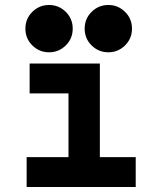

<svg xmlns="http://www.w3.org/2000/svg" viewBox="-20 -751 652 771"><path d="M87 0V-120H255V-376H99V-496H381V-120H525V0ZM415 -541Q376 -541 348 -568.5Q320 -596 320 -636Q320 -676 348 -703.5Q376 -731 415 -731Q454 -731 482 -703.5Q510 -676 510 -636Q510 -596 482 -568.5Q454 -541 415 -541ZM177 -541Q138 -541 110 -568.5Q82 -596 82 -636Q82 -676 110 -703.5Q138 -731 177 -731Q216 -731 244 -703.5Q272 -676 272 -636Q272 -596 244 -568.5Q216 -541 177 -541Z"/></svg>

Font: Space Mono
Style: Bold
Weight: 700
Monospace: yes
Designer: Colophon Foundry + Benjamin Critton
Foundry: Colophon Foundry & Benjamin Critton
Version: Version 1.003; ttfautohint (v1.8.4.7-5d5b)